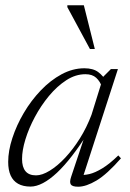

<svg xmlns="http://www.w3.org/2000/svg" viewBox="-20 -697 491 727"><path d="M249.5 -28 305.5 -195.5H314Q283 -146 253.2 -107.5Q223.5 -69 195.8 -43Q168 -17 142.8 -3.8Q117.5 9.5 95.5 9.5Q67.5 9.5 48.5 -1.2Q29.5 -12 20.2 -32.8Q11 -53.5 11 -84Q11 -126 26.8 -174.2Q42.5 -222.5 70 -269.2Q97.5 -316 134.2 -354.5Q171 -393 213.2 -415.8Q255.5 -438.5 299.5 -438.5Q332.5 -438.5 351.8 -424.2Q371 -410 385 -385L367 -366Q359 -389 344.2 -402.5Q329.5 -416 303.5 -416Q266 -416 231 -393.2Q196 -370.5 165.5 -333.8Q135 -297 112 -254Q89 -211 76.2 -169.2Q63.5 -127.5 63.5 -95Q63.5 -64.5 76.5 -48.8Q89.5 -33 116.5 -33Q139.5 -33 168.5 -50.8Q197.5 -68.5 227 -100Q256.5 -131.5 282.5 -173Q308.5 -214.5 326.5 -262.5L371.5 -407L400 -435.5H426.5L292 -20.5L281 -35Q297.5 -33 318.8 -38Q340 -43 367.2 -59.5Q394.5 -76 428 -108.5L438 -97.5Q385 -37 345.5 -13.5Q306 10 276 10Q253.5 10 248 1.2Q242.5 -7.5 249.5 -28ZM339 -511.5H320.5L235 -670V-677H297.5Z"/></svg>

Font: Newsreader 24pt Light
Style: Italic
Weight: 300
Italic angle: -17°
Designer: Hugues Gentile
Foundry: Production Type
Version: Version 1.003